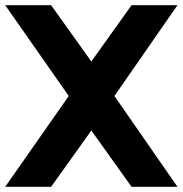

<svg xmlns="http://www.w3.org/2000/svg" viewBox="-20 -720 704 740"><path d="M664 0H487L332 -217L177 0H0L245 -350L0 -700H177L332 -483L487 -700H664L421 -350L664 0Z"/></svg>

Font: CAT North
Style: Regular
Weight: 400
Designer: Peter Wiegel
Foundry: Peter Wiegel
Version: Version 1.000